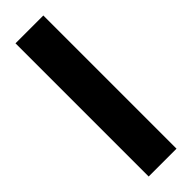

<svg xmlns="http://www.w3.org/2000/svg" viewBox="-220 -628 634 634"><g transform="rotate(-45 97.0 -311.0)"><path d="M32 -622H162V0H32Z"/></g></svg>

Font: Smooch Sans Thin ExtraBold
Style: Regular
Weight: 800
Version: Version 1.010